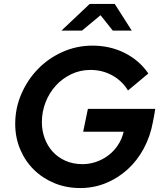

<svg xmlns="http://www.w3.org/2000/svg" viewBox="-20 -940 822 972"><path d="M57 0ZM754 -322Q741 -250 708 -188.5Q675 -127 626 -82.5Q577 -38 516 -13Q455 12 386 12Q315 12 255 -13Q195 -38 151 -81.5Q107 -125 82 -184.5Q57 -244 57 -313Q57 -392 88 -464Q119 -536 172 -590.5Q225 -645 296.5 -677Q368 -709 448 -709Q537 -709 611 -672Q685 -635 731 -568Q705 -546 679.5 -525Q654 -504 628 -482Q598 -531 548 -558.5Q498 -586 438 -586Q386 -586 341 -564.5Q296 -543 263 -507Q230 -471 211 -423Q192 -375 192 -321Q192 -279 206 -240.5Q220 -202 246 -173Q272 -144 310.5 -126.5Q349 -109 398 -109Q433 -109 466.5 -120.5Q500 -132 528 -153Q556 -174 576.5 -204.5Q597 -235 606 -273H401Q407 -302 413 -331Q419 -360 425 -389H766Q763 -372 760.5 -355.5Q758 -339 754 -322ZM551 -785 489 -863 395 -785H291L434 -920H561L647 -785Z"/></svg>

Font: Rosa Sans SemiBold
Style: Italic
Weight: 600
Italic angle: -12°
Designer: Pentagram / MCKL
Foundry: Pentagram / MCKL
Version: Version 1.005;September 16, 2019;FontCreator 11.5.0.2425 64-